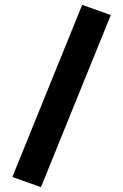

<svg xmlns="http://www.w3.org/2000/svg" viewBox="-20 -738 506 792"><path d="M149 34 437 -676 319 -718 31 -8Z"/></svg>

Font: Sunflower
Style: Bold
Weight: 700
Designer: JIKJI
Foundry: JIKJI
Version: Version 1.00